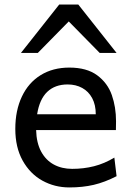

<svg xmlns="http://www.w3.org/2000/svg" viewBox="-20 -801 575 833"><path d="M136.7 -236.8Q138.2 -181.2 158.4 -143.6Q178.7 -106 213.4 -87.2Q248 -68.4 293 -68.4Q342.8 -68.4 387.9 -79.8Q433.1 -91.3 476.1 -117.2L485.8 -36.6Q434.6 -10.3 386.5 1Q338.4 12.2 280.8 12.2Q217.3 12.2 163.8 -17.3Q110.4 -46.9 78.4 -104.2Q46.4 -161.6 46.4 -241.7Q46.4 -321.8 75 -382.1Q103.5 -442.4 156.5 -475.1Q209.5 -507.8 280.8 -507.8Q356.4 -507.8 401.6 -474.4Q446.8 -440.9 465.1 -388.7Q483.4 -336.4 483.4 -274.9Q483.4 -245.6 482.9 -236.8ZM395.5 -305.2Q395.5 -346.2 379.9 -375.2Q364.3 -404.3 336.7 -419.4Q309.1 -434.6 273.4 -434.6Q218.8 -434.6 185.1 -402.6Q151.4 -370.6 141.1 -305.2ZM70.8 -571.3 236.8 -781.2H319.8L485.8 -571.3H412.6L278.3 -708L144 -571.3Z"/></svg>

Font: Lesson One
Style: Regular
Weight: 400
Designer: But Ko, Victor Gaultney, Annie Olsen, Julie Remington, Don Collingsworth, Eric Hays, Becca Hirsbrunner
Version: Version 1.100